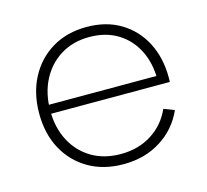

<svg xmlns="http://www.w3.org/2000/svg" viewBox="-84 -634 795 738"><g transform="rotate(-15 313.0 -265.0)"><path d="M322 8.5Q242 8.5 182.5 -26.2Q123 -61 90.2 -122Q57.5 -183 57.5 -263Q57.5 -343.5 90.2 -405.5Q123 -467.5 181.8 -502.8Q240.5 -538 319 -538Q397 -538 454.2 -503.5Q511.5 -469 543 -408.2Q574.5 -347.5 574.5 -268Q574.5 -262.5 574.2 -258.2Q574 -254 574 -251H530Q530.5 -255.5 530.5 -260.5Q530.5 -265.5 530.5 -271.5Q530.5 -338 504.8 -389Q479 -440 431.5 -469Q384 -498 319 -498Q254.5 -498 205.5 -468Q156.5 -438 129 -385Q101.5 -332 101.5 -263Q101.5 -195 129 -142.8Q156.5 -90.5 205.8 -61.2Q255 -32 321.5 -32Q391.5 -32 444.2 -65.5Q497 -99 523 -157.5L565 -141.5Q534 -72 470.2 -31.8Q406.5 8.5 322 8.5ZM85 -251V-286.5H560L572.5 -251Z"/></g></svg>

Font: Hepta Slab ExtraLight Light
Style: Regular
Weight: 300
Version: Version 1.100